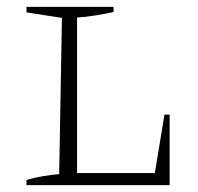

<svg xmlns="http://www.w3.org/2000/svg" viewBox="-20 -538 575 558"><path d="M458 -205H473V0H57V-15Q81 -22 105 -26Q129 -30 152 -32L160 -486L57 -502V-518H310V-503Q287 -498 259.5 -493.5Q232 -489 204 -487V-35H430Z"/></svg>

Font: Piazzolla SC ExtraLight
Style: Regular
Weight: 200
Designer: Juan Pablo del Peral
Foundry: Huerta Tipografica
Version: Version 1.330